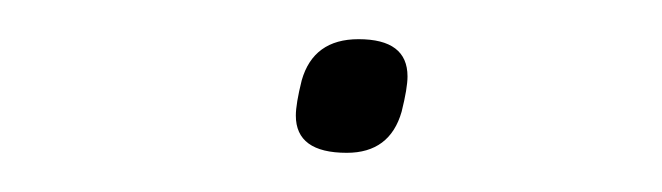

<svg xmlns="http://www.w3.org/2000/svg" viewBox="-20 -355 338 98"><path d="M157 -277Q131 -277 131 -296Q131 -302 134 -314Q140 -335 163 -335Q188 -335 188 -316Q188 -310 185 -298Q179 -277 157 -277Z"/></svg>

Font: IBM Plex Sans Thin
Style: Italic
Weight: 100
Italic angle: -11.31°
Designer: Mike Abbink, Paul van der Laan, Pieter van Rosmalen
Foundry: Bold Monday
Version: Version 3.0